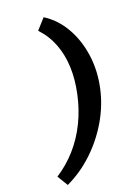

<svg xmlns="http://www.w3.org/2000/svg" viewBox="-228 -785 788 1081"><g transform="rotate(-20 166.0 -245.0)"><path d="M-17 222 -56 158Q11 115 64 55Q117 -5 153.5 -80Q190 -155 208 -240Q226 -323 223 -397.5Q220 -472 195.5 -536Q171 -600 123 -651L178 -712Q247 -669 291 -593Q335 -517 348.5 -422Q362 -327 340 -226Q319 -130 268 -43.5Q217 43 144.5 111.5Q72 180 -17 222Z"/></g></svg>

Font: Ysabeau ExtraBold
Style: Italic
Weight: 800
Italic angle: -12°
Designer: Christian Thalmann (Catharsis Fonts)
Version: Version 2.002